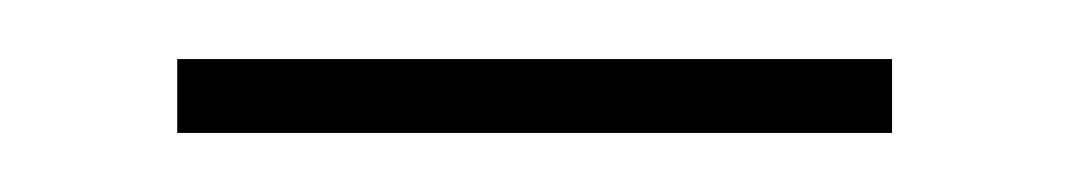

<svg xmlns="http://www.w3.org/2000/svg" viewBox="-20 -304 362 65"><path d="M40 -259V-284H282V-259Z"/></svg>

Font: Noto Sans Myanmar UI Thin
Style: Regular
Weight: 100
Designer: Monotype Design Team
Foundry: Monotype Imaging Inc.
Version: Version 2.103; ttfautohint (v1.8.4.7-5d5b)